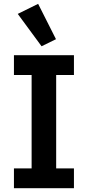

<svg xmlns="http://www.w3.org/2000/svg" viewBox="-20 -988 461 1008"><path d="M198.2 -745.1 73.2 -915 180.2 -967.8 273.9 -782.2ZM53.2 0V-104H146V-594.2H53.2V-698.2H368.2V-594.2H274.9V-104H368.2V0Z"/></svg>

Font: Anuphan SemiBold
Style: Bold
Weight: 600
Designer: Mike Abbink, Paul van der Laan, Pieter van Rosmalen, Mint Tantisuwanna
Foundry: Bold Monday; Cadson Demak
Version: Version 3.002;hotconv 1.0.109;makeotfexe 2.5.65596